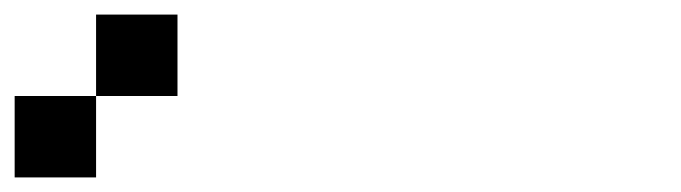

<svg xmlns="http://www.w3.org/2000/svg" viewBox="-20 -131 929 262"><path d="M0 111.1H111.1V0H0ZM111.1 0H222.2V-111.1H111.1Z"/></svg>

Font: linjaSipiki
Style: Regular
Weight: 500
Foundry: Made with Bits'n'Picas by Kreative Software
Version: Version 1.3